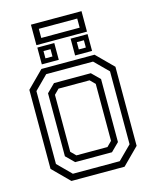

<svg xmlns="http://www.w3.org/2000/svg" viewBox="-139 -1066 932 1159"><g transform="rotate(-15 326.5 -487.0)"><path d="M160.5 0 57.5 -103V-597L160.5 -700H492.5L595.5 -597V-103L492.5 0ZM229.5 -141.5H423.5L454 -172V-528L423.5 -558.5H229.5L199 -528V-172ZM180.2 -39.8H473L556.8 -123.2V-578.8L473 -662.2H180.2L96.8 -578.8V-123.2ZM211.8 -104 161 -154.2V-547.8L211.8 -598H441.8L492.5 -547.8V-154.2L441.8 -104ZM378 -726V-831H484V-726ZM170 -726V-831H276V-726ZM200.5 -755.5H244.5V-801H200.5ZM409 -755.5H453V-801H409ZM168.5 -846.5V-974.5H484.5V-846.5ZM208 -881H448V-938H208Z"/></g></svg>

Font: Tourney Thin
Style: Regular
Weight: 100
Designer: Tyler Finck
Foundry: Etcetera Type Co
Version: Version 1.015